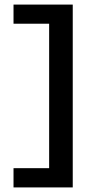

<svg xmlns="http://www.w3.org/2000/svg" viewBox="-20 -694 430 838"><path d="M297.5 124H39V40H194.5V-590.5H39V-674H297.5Z"/></svg>

Font: Anek Latin Expanded Medium
Style: Regular
Weight: 500
Width: 7
Designer: Yesha Goshar
Foundry: Ek Type
Version: Version 1.003